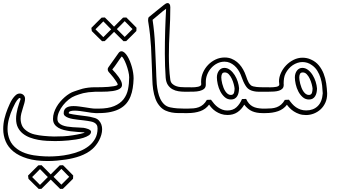

<svg xmlns="http://www.w3.org/2000/svg" viewBox="-20 -749 2217 1254"><path d="M603.5 -149.9Q577.1 -148.9 557.6 -146.5Q538.1 -144 522.9 -140.4Q507.8 -136.7 495.6 -132.3Q483.4 -127.9 471.2 -123.5Q450.2 -115.7 429.4 -99.4Q408.7 -83 392.1 -62Q375.5 -41 365.2 -17.8Q355 5.4 355 27.3Q355 43 363.5 52.7Q372.1 62.5 386.2 68.6Q400.4 74.7 418.5 77.6Q436.5 80.6 455.3 81.8Q474.1 83 492.7 83.7Q511.2 84.5 525.9 85.9Q532.2 86.9 540.5 88.9Q548.8 90.8 556.4 94Q564 97.2 569.3 101.6Q574.7 106 574.7 111.3Q574.7 125 560.3 134.8Q545.9 144.5 523.9 151.4Q502 158.2 475.8 162.1Q449.7 166 426.8 168.2Q403.8 170.4 387 171.1Q370.1 171.9 366.7 171.9Q359.9 171.9 353 172.1Q346.2 172.4 338.9 172.4Q314.5 172.4 286.4 170.9Q258.3 169.4 230 164.3Q201.7 159.2 175.5 149.4Q149.4 139.6 129.2 123.5Q108.9 107.4 96.9 83.7Q85 60.1 85 26.9Q85 9.8 87.9 -7.6Q90.8 -24.9 95.2 -41.7Q99.6 -58.6 105 -74.2Q110.4 -89.8 115.2 -103.5Q111.8 -106.9 111.1 -107.9Q110.4 -108.9 106 -108.9Q105.5 -108.9 105.2 -108.6Q105 -108.4 104.5 -108.4Q89.8 -95.2 80.3 -76.9Q70.8 -58.6 63 -41.5Q48.8 -10.3 39.1 24.4Q29.3 59.1 29.3 93.8Q29.3 130.9 43.5 164.8Q57.6 198.7 92.3 224.1Q108.4 235.8 126.2 243.9Q144 252 162.8 257.1Q181.6 262.2 201.2 265.4Q220.7 268.6 239.7 270Q270.5 272.9 301.8 272.9Q328.6 272.9 362.3 270Q396 267.1 431.2 259.5Q466.3 252 499.8 238.8Q533.2 225.6 559.3 205.3Q585.4 185.1 601.3 156.7Q617.2 128.4 617.2 89.8Q617.2 74.2 610.8 65.2Q604.5 56.2 594.5 51.3Q584.5 46.4 573 44.4Q561.5 42.5 551.3 40.5Q540.5 38.6 524.7 36.9Q508.8 35.2 491.5 33.2Q474.1 31.2 457 28.3Q439.9 25.4 426.5 20.5Q413.1 15.6 404.5 8.3Q396 1 396 -9.8Q396 -23.4 400.9 -32.2Q405.8 -41 414.6 -46.4Q423.3 -51.8 435.1 -54Q446.8 -56.2 460.4 -56.2Q478 -56.2 497.6 -53.5Q517.1 -50.8 536.1 -47.9Q555.2 -44.9 572.8 -42.2Q590.3 -39.6 603.5 -39.6H618.2Q625.5 -39.6 629.2 -34.9Q632.8 -30.3 632.8 -24.9Q632.8 -19.5 629.2 -14.9Q625.5 -10.3 618.2 -10.3H603.5Q593.3 -10.3 576.7 -12.7Q560.1 -15.1 541 -18.3Q522 -21.5 502.2 -23.9Q482.4 -26.4 466.3 -26.4Q449.7 -26.4 439.2 -22.7Q428.7 -19 428.7 -9.3Q428.7 -7.8 437 -5.9Q445.3 -3.9 458.5 -1.7Q471.7 0.5 487.8 2.7Q503.9 4.9 519.3 6.8Q534.7 8.8 547.9 10.5Q561 12.2 567.9 13.7Q582.5 16.6 598.9 21.5Q615.2 26.4 626 38.1Q637.2 50.3 642.1 64.9Q647 79.6 647 95.2Q647 113.3 641.6 131.8Q636.2 150.4 627.2 167.5Q618.2 184.6 606.7 199.2Q595.2 213.9 583.5 224.1Q566.4 239.3 545.7 250.7Q524.9 262.2 502.7 270.3Q480.5 278.3 456.8 283.9Q433.1 289.6 410.2 293Q381.3 297.4 351.6 300Q321.8 302.7 291 302.7Q212.9 302.7 157.7 285.9Q102.5 269 67.6 240.5Q32.7 211.9 16.8 173.8Q1 135.7 1 93.3Q1 59.6 9 26.1Q17.1 -7.3 29.8 -38.6Q35.6 -52.2 43.2 -69.6Q50.8 -86.9 60.8 -102.1Q70.8 -117.2 82.8 -127.7Q94.7 -138.2 108.9 -138.2Q123 -138.2 133.3 -128.7Q143.6 -119.1 143.6 -103.5Q143.6 -91.8 139.2 -75.9Q134.8 -60.1 129.2 -42.7Q123.5 -25.4 119.1 -7.6Q114.7 10.3 114.7 25.9Q114.7 48.3 122.8 68.6Q130.9 88.9 152.3 104.5Q175.8 122.1 205.1 128.9Q234.4 135.7 262.7 138.2Q280.8 139.6 298.1 141.1Q315.4 142.6 333 142.6Q364.3 142.6 395.3 141.1Q426.3 139.6 457 134.3Q469.2 132.3 482.7 129.9Q496.1 127.4 507.3 124.8Q518.6 122.1 525.6 119.9Q532.7 117.7 532.2 115.7Q510.7 114.3 487.1 112.8Q463.4 111.3 440.4 108.2Q417.5 105 397 99.9Q376.5 94.7 360.6 85.2Q344.7 75.7 335.4 61.5Q326.2 47.4 326.2 26.9Q326.2 6.8 332.5 -12.9Q338.9 -32.7 349.4 -51Q359.9 -69.3 373.8 -85.4Q387.7 -101.6 402.8 -114.7Q418 -127.9 433.6 -137.5Q449.2 -147 462.9 -151.4Q476.6 -155.8 490 -160.6Q503.4 -165.5 519.5 -169.7Q535.6 -173.8 556.2 -176.5Q576.7 -179.2 603.5 -179.2H618.2Q625.5 -179.2 629.2 -174.6Q632.8 -169.9 632.8 -164.6Q632.8 -159.2 629.2 -154.5Q625.5 -149.9 618.2 -149.9ZM457 418.5Q440.4 435.1 424.1 451.4Q407.7 467.8 390.6 484.4Q386.2 484.4 381.8 484.6Q377.4 484.9 373 484.9Q356 468.3 339.6 451.9Q323.2 435.5 306.6 418.9Q305.7 413.6 305.2 408.4Q304.7 403.3 303.7 397.9Q320.3 380.9 336.9 364.3Q353.5 347.7 370.1 331.1Q375.5 330.6 380.9 330.3Q386.2 330.1 391.6 330.1Q408.7 346.7 425 363.3Q441.4 379.9 458 397ZM432.1 405.8Q424.3 398.4 418.2 392.1Q412.1 385.7 406.5 379.9Q400.9 374 394.8 367.9Q388.7 361.8 380.9 354Q368.2 367.2 355.2 380.1Q342.3 393.1 329.6 405.8Q342.3 418.5 355.2 431.4Q368.2 444.3 380.9 457ZM316.9 418.5Q300.3 435.1 283.9 451.4Q267.6 467.8 250.5 484.4Q246.1 484.4 241.7 484.6Q237.3 484.9 232.9 484.9Q215.8 468.3 199.2 451.9Q182.6 435.5 166 418.9Q165 413.6 164.6 408.4Q164.1 403.3 163.1 397.9Q180.2 380.9 196.5 364.3Q212.9 347.7 230 331.1Q235.4 330.6 240.7 330.3Q246.1 330.1 251.5 330.1Q268.6 346.7 284.9 363.3Q301.3 379.9 317.9 397ZM292.5 407.2Q284.7 399.9 278.6 393.6Q272.5 387.2 266.8 381.3Q261.2 375.5 255.1 369.4Q249 363.3 241.2 355.5Q228.5 368.7 215.6 381.6Q202.6 394.5 189.9 407.2Q202.6 419.9 215.6 432.9Q228.5 445.8 241.2 458.5Z M608.4 -179.2H623Q632.3 -179.2 650.4 -179.7Q668.5 -180.2 687.7 -181.6Q707 -183.1 723.9 -186Q740.7 -189 747.6 -193.8L748 -194.3Q748 -194.8 748.3 -195.3Q748.5 -195.8 748.5 -196.3Q748.5 -202.1 743.4 -210.2Q738.3 -218.3 735.8 -221.7Q728 -232.9 719.7 -244.1Q711.4 -255.4 701.7 -265.6Q695.3 -272.5 689.5 -279.5Q683.6 -286.6 683.6 -295.9Q683.6 -300.8 685.5 -305.2Q687.5 -309.6 690.4 -313Q706.5 -335.4 722.4 -357.7Q738.3 -379.9 753.9 -402.3Q762.2 -414.1 772.9 -414.1Q783.2 -414.1 793.2 -405.3Q803.2 -396.5 812 -382.3Q820.8 -368.2 828.4 -349.6Q835.9 -331.1 841.3 -311.8Q846.7 -292.5 849.6 -273.4Q852.5 -254.4 852.5 -239.3V-234.4Q851.6 -202.6 846.9 -173.6Q842.3 -144.5 832.5 -119.6Q822.8 -94.7 806.4 -74.7Q790 -54.7 764.9 -40.3Q739.7 -25.9 704.8 -18.1Q669.9 -10.3 623 -10.3H608.4Q601.1 -10.3 597.4 -14.9Q593.8 -19.5 593.8 -24.9Q593.8 -30.3 597.4 -34.9Q601.1 -39.6 608.4 -39.6H623Q686.5 -39.6 725.8 -56.2Q765.1 -72.8 786.9 -100.8Q808.6 -128.9 816.2 -166Q823.7 -203.1 823.7 -244.1Q823.7 -260.3 818.1 -283.4Q812.5 -306.6 804.4 -327.9Q796.4 -349.1 787.8 -364.3Q779.3 -379.4 773.9 -379.4Q765.1 -367.7 758.1 -357.4Q751 -347.2 744.1 -336.9Q737.3 -326.7 730 -316.7Q722.7 -306.6 713.4 -295.4Q723.6 -284.7 734.9 -271.7Q746.1 -258.8 755.4 -245.6Q764.6 -232.4 770.8 -219.5Q776.9 -206.5 776.9 -195.3Q776.9 -183.1 769 -175Q761.2 -167 747.8 -162.1Q734.4 -157.2 717 -154.5Q699.7 -151.9 681.2 -150.9Q662.6 -149.9 643.6 -149.9Q624.5 -149.9 608.4 -149.9Q601.1 -149.9 597.4 -154.5Q593.8 -159.2 593.8 -164.6Q593.8 -169.9 597.4 -174.6Q601.1 -179.2 608.4 -179.2ZM870.6 -546.4Q854 -529.8 837.6 -513.4Q821.3 -497.1 804.2 -480.5Q799.8 -480.5 795.4 -480.2Q791 -480 786.6 -480Q769.5 -496.6 753.2 -512.9Q736.8 -529.3 720.2 -545.9Q719.2 -551.3 718.8 -556.4Q718.3 -561.5 717.3 -566.9Q733.9 -584 750.5 -600.6Q767.1 -617.2 783.7 -633.8Q789.1 -634.3 794.4 -634.5Q799.8 -634.8 805.2 -634.8Q822.3 -618.2 838.6 -601.6Q855 -585 871.6 -567.9ZM845.7 -559.1Q837.9 -566.4 831.8 -572.8Q825.7 -579.1 820.1 -585Q814.5 -590.8 808.3 -596.9Q802.2 -603 794.4 -610.8Q781.7 -597.7 768.8 -584.7Q755.9 -571.8 743.2 -559.1Q755.9 -546.4 768.8 -533.4Q781.7 -520.5 794.4 -507.8ZM730.5 -546.4Q713.9 -529.8 697.5 -513.4Q681.2 -497.1 664.1 -480.5Q659.7 -480.5 655.3 -480.2Q650.9 -480 646.5 -480Q629.4 -496.6 612.8 -512.9Q596.2 -529.3 579.6 -545.9Q578.6 -551.3 578.1 -556.4Q577.6 -561.5 576.7 -566.9Q593.8 -584 610.1 -600.6Q626.5 -617.2 643.6 -633.8Q648.9 -634.3 654.3 -634.5Q659.7 -634.8 665 -634.8Q682.1 -618.2 698.5 -601.6Q714.8 -585 731.4 -567.9ZM706.1 -557.6Q698.2 -564.9 692.1 -571.3Q686 -577.6 680.4 -583.5Q674.8 -589.4 668.7 -595.5Q662.6 -601.6 654.8 -609.4Q642.1 -596.2 629.2 -583.3Q616.2 -570.3 603.5 -557.6Q616.2 -544.9 629.2 -532Q642.1 -519 654.8 -506.3Z M1185.1 -149.9Q1166 -149.9 1145.3 -153.1Q1124.5 -156.2 1106.7 -166Q1088.9 -175.8 1076.7 -193.8Q1064.5 -211.9 1062 -241.7Q1059.6 -277.8 1058.1 -317.4Q1056.6 -356.9 1056.6 -398.9Q1056.6 -436.5 1057.1 -475.1Q1057.6 -513.7 1058.8 -551Q1060.1 -588.4 1061.5 -624Q1063 -659.7 1064.9 -691.9Q1042.5 -675.8 1020.5 -656.5Q998.5 -637.2 976.6 -619.6Q988.8 -537.6 992.4 -456.3Q996.1 -375 999.5 -293Q1000.5 -273.9 1001 -249.8Q1001.5 -225.6 1003.9 -200Q1006.3 -174.3 1011.7 -149.2Q1017.1 -124 1027.1 -103Q1037.1 -82 1052.7 -67.4Q1068.4 -52.7 1091.3 -47.9Q1114.7 -43 1137.9 -41.3Q1161.1 -39.6 1185.1 -39.6H1199.7Q1207 -39.6 1210.7 -34.9Q1214.4 -30.3 1214.4 -24.9Q1214.4 -19.5 1210.7 -14.9Q1207 -10.3 1199.7 -10.3H1185.1Q1165 -10.3 1143.6 -10.5Q1122.1 -10.7 1101.6 -14.4Q1081.1 -18.1 1062 -26.4Q1043 -34.7 1027.8 -50.8Q1006.3 -73.7 995.6 -103Q984.9 -132.3 980.2 -164.6Q975.6 -196.8 974.9 -229.5Q974.1 -262.2 972.7 -291.5Q970.7 -331.1 969.7 -367.2Q968.8 -403.3 966.6 -440.9Q964.4 -478.5 960 -520.3Q955.6 -562 947.3 -612.8Q947.3 -621.1 947.8 -625.5Q948.2 -629.9 949.2 -632.6Q950.2 -635.3 952.1 -637.2Q954.1 -639.2 957.5 -641.6Q980 -660.2 1002.4 -678.2Q1024.9 -696.3 1047.9 -714.8Q1053.7 -719.7 1061 -724.4Q1068.4 -729 1075.2 -729Q1082.5 -729 1087.4 -722.2Q1092.3 -715.3 1092.3 -701.2Q1092.3 -622.1 1087.6 -543.5Q1083 -464.8 1083 -385.7Q1083 -346.2 1085 -307.1Q1086.9 -268.1 1092.3 -228.5Q1094.7 -211.4 1105.2 -201.7Q1115.7 -191.9 1129.6 -186.8Q1143.6 -181.6 1158.7 -180.4Q1173.8 -179.2 1185.1 -179.2H1199.7Q1207 -179.2 1210.7 -174.6Q1214.4 -169.9 1214.4 -164.6Q1214.4 -158.7 1210.7 -154.3Q1207 -149.9 1199.7 -149.9Z M1512.2 -170.9Q1511.2 -181.6 1506.6 -199.5Q1502 -217.3 1494.1 -234.1Q1486.3 -251 1474.9 -263.4Q1463.4 -275.9 1448.2 -275.9Q1434.6 -275.9 1429.9 -266.1Q1425.3 -256.3 1425.3 -243.7Q1425.3 -236.8 1426.8 -225.6Q1428.2 -214.4 1431.6 -201.7Q1435.1 -189 1439.9 -176Q1444.8 -163.1 1451.9 -152.6Q1459 -142.1 1467.8 -135.5Q1476.6 -128.9 1487.8 -128.9Q1496.1 -128.9 1501 -132.6Q1505.9 -136.2 1508.1 -142.1Q1510.3 -147.9 1511 -155.5Q1511.7 -163.1 1512.2 -170.9ZM1541 -167.5Q1540.5 -153.8 1537.6 -141.6Q1534.7 -129.4 1528.6 -119.9Q1522.5 -110.4 1512.7 -104.7Q1502.9 -99.1 1488.8 -99.1Q1465.3 -99.1 1448 -114.3Q1430.7 -129.4 1419.2 -151.6Q1407.7 -173.8 1402.1 -199Q1396.5 -224.1 1396.5 -243.7Q1396.5 -256.8 1400.1 -268.1Q1403.8 -279.3 1410.2 -287.8Q1416.5 -296.4 1425.5 -301Q1434.6 -305.7 1445.3 -305.7Q1465.8 -305.7 1482.9 -292.2Q1500 -278.8 1512.7 -258.8Q1525.4 -238.8 1532.7 -215.6Q1540 -192.4 1541.5 -172.4ZM1694.3 -10.3Q1655.3 -10.3 1627 -22.5Q1598.6 -34.7 1575.2 -65.4Q1556.6 -33.2 1529.8 -15.6Q1502.9 2 1466.3 2Q1442.9 2 1423.8 -4.6Q1404.8 -11.2 1389.6 -21.2Q1374.5 -31.2 1363.5 -43.2Q1352.5 -55.2 1345.7 -65.9Q1323.7 -35.6 1287.8 -22.9Q1252 -10.3 1204.6 -10.3H1189.9Q1182.6 -10.3 1179 -14.9Q1175.3 -19.5 1175.3 -24.9Q1175.3 -30.3 1179 -34.9Q1182.6 -39.6 1189.9 -39.6H1204.6Q1226.1 -39.6 1244.1 -41.3Q1262.2 -43 1278.1 -48.8Q1293.9 -54.7 1307.1 -66.2Q1320.3 -77.6 1331.1 -96.7Q1337.9 -97.2 1344.5 -97.2Q1351.1 -97.2 1357.9 -97.7Q1367.7 -84 1378.9 -71Q1390.1 -58.1 1403.3 -48.6Q1416.5 -39.1 1431.6 -33.2Q1446.8 -27.3 1464.4 -27.3Q1501 -27.3 1523.7 -47.9Q1546.4 -68.4 1560.5 -102.1Q1567.4 -102.5 1574 -102.5Q1580.6 -102.5 1587.4 -103Q1595.7 -85 1606.2 -73Q1616.7 -61 1629.9 -54Q1643.1 -46.9 1659.2 -43.7Q1675.3 -40.5 1694.3 -39.6H1709Q1716.3 -39.6 1720 -34.9Q1723.6 -30.3 1723.6 -24.9Q1723.6 -19.5 1720 -14.9Q1716.3 -10.3 1709 -10.3ZM1694.3 -149.9Q1682.1 -149.9 1669.4 -149.9Q1656.7 -149.9 1644.8 -151.9Q1632.8 -153.8 1621.3 -158Q1609.9 -162.1 1599.6 -170.4Q1590.3 -178.7 1582.8 -191.2Q1575.2 -203.6 1569.3 -217Q1563.5 -230.5 1559.1 -242.9Q1554.7 -255.4 1551.3 -263.2Q1544.4 -279.3 1534.2 -294.2Q1523.9 -309.1 1510.7 -320.6Q1497.6 -332 1481.4 -339.1Q1465.3 -346.2 1446.3 -346.2Q1420.9 -346.2 1398.7 -335Q1376.5 -323.7 1359.9 -305.2Q1343.3 -286.6 1333.7 -263.2Q1324.2 -239.7 1324.2 -214.8V-196.3Q1324.2 -178.2 1312.7 -168.7Q1301.3 -159.2 1283.7 -155Q1266.1 -150.9 1245.1 -150.4Q1224.1 -149.9 1204.6 -149.9H1189.9Q1182.6 -149.9 1179 -154.5Q1175.3 -159.2 1175.3 -164.6Q1175.3 -169.9 1179 -174.6Q1182.6 -179.2 1189.9 -179.2H1204.6Q1210 -179.2 1216.8 -179Q1223.6 -178.7 1231.9 -178.7Q1242.2 -178.7 1253.2 -179.4Q1264.2 -180.2 1273.4 -182.4Q1282.7 -184.6 1288.6 -188.5Q1294.4 -192.4 1294.4 -199.2Q1293.9 -203.6 1293.7 -207.8Q1293.5 -211.9 1293.5 -216.3Q1293.5 -247.1 1305.9 -275.4Q1318.4 -303.7 1339.4 -325.4Q1360.4 -347.2 1388.2 -360.4Q1416 -373.5 1447.3 -373.5Q1471.7 -373.5 1491.7 -365.5Q1511.7 -357.4 1528.1 -344Q1544.4 -330.6 1556.9 -312.7Q1569.3 -294.9 1578.1 -274.9Q1583.5 -262.7 1587.2 -251.5Q1590.8 -240.2 1595 -229.7Q1599.1 -219.2 1604.2 -210Q1609.4 -200.7 1618.2 -192.4Q1623.5 -187.5 1634 -184.8Q1644.5 -182.1 1656.2 -180.9Q1668 -179.7 1678.5 -179.4Q1689 -179.2 1694.3 -179.2H1709Q1716.3 -179.2 1720 -174.6Q1723.6 -169.9 1723.6 -164.6Q1723.6 -159.2 1720 -154.5Q1716.3 -149.9 1709 -149.9Z M2021.5 -170.9Q2020.5 -181.6 2015.9 -199.5Q2011.2 -217.3 2003.4 -234.1Q1995.6 -251 1984.1 -263.4Q1972.7 -275.9 1957.5 -275.9Q1943.8 -275.9 1939.2 -266.1Q1934.6 -256.3 1934.6 -243.7Q1934.6 -236.8 1936 -225.6Q1937.5 -214.4 1940.9 -201.7Q1944.3 -189 1949.2 -176Q1954.1 -163.1 1961.2 -152.6Q1968.3 -142.1 1977.1 -135.5Q1985.8 -128.9 1997.1 -128.9Q2005.4 -128.9 2010.3 -132.6Q2015.1 -136.2 2017.3 -142.1Q2019.5 -147.9 2020.3 -155.5Q2021 -163.1 2021.5 -170.9ZM2050.3 -167.5Q2049.8 -153.8 2046.9 -141.6Q2043.9 -129.4 2037.8 -119.9Q2031.7 -110.4 2022 -104.7Q2012.2 -99.1 1998 -99.1Q1974.6 -99.1 1957.3 -114.3Q1939.9 -129.4 1928.5 -151.6Q1917 -173.8 1911.4 -199Q1905.8 -224.1 1905.8 -243.7Q1905.8 -256.8 1909.4 -268.1Q1913.1 -279.3 1919.4 -287.8Q1925.8 -296.4 1934.8 -301Q1943.8 -305.7 1954.6 -305.7Q1975.1 -305.7 1992.2 -292.2Q2009.3 -278.8 2021.7 -258.8Q2034.2 -238.8 2041.5 -215.6Q2048.8 -192.4 2050.3 -172.4ZM1713.9 -39.6Q1735.4 -39.6 1753.4 -41.3Q1771.5 -43 1787.4 -48.8Q1803.2 -54.7 1816.4 -66.2Q1829.6 -77.6 1840.3 -96.7Q1847.2 -97.2 1853.8 -97.2Q1860.4 -97.2 1867.2 -97.7Q1877 -83.5 1888.2 -70.8Q1899.4 -58.1 1913.1 -48.6Q1926.8 -39.1 1943.4 -33.4Q1960 -27.8 1980 -27.8Q2025.9 -27.8 2054.9 -55.7Q2084 -83.5 2087.9 -139.6Q2086.9 -164.1 2084 -189.7Q2081.1 -215.3 2073.5 -240Q2065.9 -264.6 2052.7 -286.1Q2039.6 -307.6 2018.1 -322.8Q2002.9 -334 1987.1 -338.9Q1971.2 -343.8 1955.6 -343.8Q1939 -343.8 1922.9 -338.4Q1906.7 -333 1892.3 -323.5Q1877.9 -314 1866 -300.3Q1854 -286.6 1845.7 -270.5Q1837.4 -254.4 1835 -237.3Q1832.5 -220.2 1832.5 -202.6Q1833 -200.2 1833 -198.5Q1833 -196.8 1833 -194.8Q1833 -179.2 1824.5 -170.2Q1815.9 -161.1 1801.8 -156.7Q1787.6 -152.3 1769.5 -151.1Q1751.5 -149.9 1732.4 -149.9H1713.9H1699.2Q1691.9 -149.9 1688.2 -154.5Q1684.6 -159.2 1684.6 -164.6Q1684.6 -169.9 1688.2 -174.6Q1691.9 -179.2 1699.2 -179.2H1713.9Q1719.2 -179.2 1727.1 -179Q1734.9 -178.7 1744.1 -178.7Q1754.4 -178.7 1765.1 -179.4Q1775.9 -180.2 1784.4 -181.9Q1793 -183.6 1798.6 -187.3Q1804.2 -190.9 1804.2 -196.8Q1804.2 -202.1 1803.2 -207.3Q1802.2 -212.4 1802.2 -217.8Q1802.2 -244.6 1814.7 -272.2Q1827.1 -299.8 1848.4 -322Q1869.6 -344.2 1897.5 -358.2Q1925.3 -372.1 1955.6 -372.1Q1969.7 -372.1 1983.4 -369.4Q1997.1 -366.7 2010.7 -360.4Q2042 -346.7 2062 -322.3Q2082 -297.9 2093.8 -267.8Q2105.5 -237.8 2110.4 -204.8Q2115.2 -171.9 2116.7 -141.1V-136.2Q2116.7 -104 2105 -78.4Q2093.3 -52.7 2074 -34.9Q2054.7 -17.1 2029.8 -7.3Q2004.9 2.4 1978.5 2.4Q1954.1 2.4 1934.3 -4.4Q1914.6 -11.2 1898.9 -21.5Q1883.3 -31.7 1872.1 -43.5Q1860.8 -55.2 1854 -64.9Q1832 -35.6 1796.4 -22.9Q1760.7 -10.3 1713.9 -10.3H1699.2Q1691.9 -10.3 1688.2 -14.9Q1684.6 -19.5 1684.6 -24.9Q1684.6 -30.3 1688.2 -34.9Q1691.9 -39.6 1699.2 -39.6Z"/></svg>

Font: XB Kayhan Pook
Style: Regular
Weight: 700
Designer: Behnam
Foundry: Irmug
Version: Version 7.300 2009